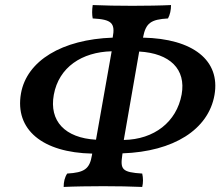

<svg xmlns="http://www.w3.org/2000/svg" viewBox="-20 -737 879 760"><path d="M546 -588C557 -646 577 -660 645 -664C653 -679 657 -697 657 -717C619 -715 554 -714 504 -714C447 -714 393 -715 347 -717C344 -698 344 -678 347 -664C422 -660 437 -646 426 -588C226 -581 86 -497 63 -367C38 -224 148 -133 345 -129L344 -123C335 -68 314 -54 246 -50C236 -35 232 -17 232 3C271 1 337 0 389 0C445 0 497 1 543 3C547 -14 547 -32 543 -50C462 -55 456 -67 464 -123L465 -130C667 -137 805 -224 829 -361C853 -498 744 -584 546 -588ZM360 -184C237 -191 174 -258 193 -362C213 -471 304 -531 422 -534ZM699 -363C679 -254 590 -185 470 -183L531 -533C653 -526 717 -463 699 -363Z"/></svg>

Font: Vollkorn Semibold
Style: Italic
Weight: 600
Italic angle: -11°
Designer: Friedrich Althausen
Foundry: Friedrich Althausen
Version: Version 4.015;PS 004.015;hotconv 1.0.88;makeotf.lib2.5.64775